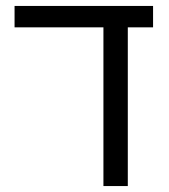

<svg xmlns="http://www.w3.org/2000/svg" viewBox="-20 -626 568 646"><path d="M328 -534H29V-606H495V-534H410V0H328Z"/></svg>

Font: IBM Plex Sans Hebrew
Style: Regular
Weight: 400
Designer: Mike Abbink, Paul van der Laan, Pieter van Rosmalen, Yanek Iontef
Foundry: Bold Monday
Version: Version 1.2